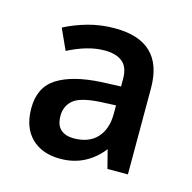

<svg xmlns="http://www.w3.org/2000/svg" viewBox="-63 -785 471 471"><g transform="rotate(15 172.5 -550.0)"><path d="M175 -722Q298 -722 298 -603V-384H246L234 -431Q215 -406 188 -392Q161 -378 127 -378Q81 -378 54 -404.5Q27 -431 27 -480Q27 -533 65.5 -557.5Q104 -582 177 -586L226 -588V-607Q226 -637 210 -650Q194 -663 165 -663Q142 -663 118.5 -656Q95 -649 72 -637L48 -690Q75 -704 107 -713Q139 -722 175 -722ZM184 -538Q136 -535 118.5 -520Q101 -505 101 -480Q101 -457 113 -446Q125 -435 146 -435Q185 -435 205.5 -457.5Q226 -480 226 -518V-540Z"/></g></svg>

Font: Noto Sans Tamil SemiCondensed Medium
Style: Regular
Weight: 500
Width: 4
Designer: Jelle Bosma - Monotype Design Team
Foundry: Monotype Imaging Inc.
Version: Version 2.004; ttfautohint (v1.8.4.7-5d5b)